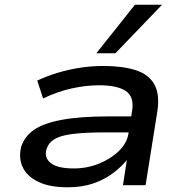

<svg xmlns="http://www.w3.org/2000/svg" viewBox="-20 -786 786 815"><path d="M267 9Q191 9 143 -14Q95 -37 76.5 -76Q58 -115 70 -163Q84 -207 124.5 -235Q165 -263 243 -277.5Q321 -292 446 -292H558L548 -224H428Q342 -224 289.5 -217.5Q237 -211 211.5 -195.5Q186 -180 177 -152Q167 -116 196 -93.5Q225 -71 293 -71Q350 -71 400.5 -91.5Q451 -112 485 -145.5Q519 -179 525 -218L541 -317Q550 -376 513.5 -400Q477 -424 401 -424Q344 -424 283.5 -410.5Q223 -397 163 -368L138 -444Q181 -464 228 -478Q275 -492 323.5 -499Q372 -506 418 -506Q498 -506 553.5 -489Q609 -472 634 -430Q659 -388 648 -314L598 0H502L519 -110L522 -111Q498 -80 461 -52Q424 -24 376.5 -7.5Q329 9 267 9ZM389 -560 553 -766H668L470 -560Z"/></svg>

Font: Nunito Sans 7pt Expanded Medium
Style: Italic
Weight: 500
Width: 7
Italic angle: -9°
Designer: Vernon Adams
Foundry: Vernon Adams
Version: Version 3.101;gftools[0.9.27]